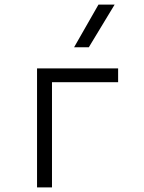

<svg xmlns="http://www.w3.org/2000/svg" viewBox="-20 -815 626 835"><path d="M141.1 0V-517.6H493.7V-457.5H206.1V0ZM302.2 -609.4 408.2 -794.9H478.5L366.2 -609.4Z"/></svg>

Font: CaskaydiaMono NF Light
Style: Regular
Weight: 300
Designer: Aaron Bell
Foundry: Saja Typeworks
Version: Version 2111.001; ttfautohint (v1.8.4);Nerd Fonts 3.1.1